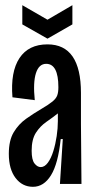

<svg xmlns="http://www.w3.org/2000/svg" viewBox="-20 -709 360 740"><path d="M107 11Q66 11 40 -23Q14 -57 14 -116Q14 -168 33 -199.5Q52 -231 81 -251.5Q110 -272 139 -289Q168 -306 182 -317.5Q196 -329 200.5 -341Q205 -353 205 -373Q205 -463 158 -463Q130 -463 118.5 -427Q107 -391 114 -323L28 -334Q20 -432 55 -485Q90 -538 163 -538Q292 -538 292 -351V-231Q293 -174 293 -115.5Q293 -57 294 0H211Q214 -43 216.5 -86.5Q219 -130 222 -173H214Q204 -78 176.5 -33.5Q149 11 107 11ZM137 -65Q152 -65 164.5 -82Q177 -99 185.5 -126.5Q194 -154 198.5 -184.5Q203 -215 203 -242V-272Q183 -256 159 -239.5Q135 -223 118.5 -197.5Q102 -172 102 -128Q102 -93 113 -79Q124 -65 137 -65ZM66 -689 163 -633 259 -689V-615L163 -560L66 -615Z"/></svg>

Font: Bricolage Grotesque 96pt Condensed
Style: Regular
Weight: 400
Width: 3
Designer: Mathieu Triay
Foundry: Atelier Triay
Version: Version 1.001; ttfautohint (v1.8.4.7-5d5b);gftools[0.9.33.de